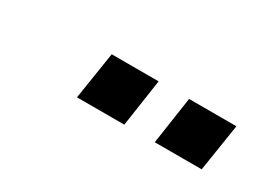

<svg xmlns="http://www.w3.org/2000/svg" viewBox="-23 -857 545 404"><g transform="rotate(30 250.0 -654.5)"><path d="M344 -597 361 -712H476L458 -597ZM155 -597 173 -712H287L270 -597Z"/></g></svg>

Font: Nunito Sans 12pt ExtraLight
Style: Italic
Weight: 200
Italic angle: -9°
Designer: Vernon Adams
Foundry: Vernon Adams
Version: Version 3.101;gftools[0.9.27]